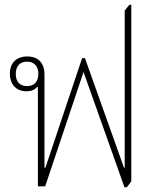

<svg xmlns="http://www.w3.org/2000/svg" viewBox="-20 -792 687 816"><path d="M509 4H519L538 -21V-772H530L510 -747V-79H507L341 -545H329L173 -79H169V-477C169 -520 146 -552 96 -552C50 -552 22 -525 22 -479C22 -432 50 -404 93 -404C112 -404 128 -410 138 -423L141 -422V0H172L335 -486ZM95 -426C64 -426 47 -445 47 -478C47 -511 65 -530 95 -530C125 -530 143 -511 143 -478C143 -445 125 -426 95 -426Z"/></svg>

Font: Noto Serif Thai SemiCondensed Thin
Style: Regular
Weight: 100
Width: 4
Designer: Monotype Design Team
Foundry: Monotype Imaging Inc.
Version: Version 2.002